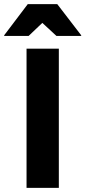

<svg xmlns="http://www.w3.org/2000/svg" viewBox="-57 -911 413 931"><path d="M71.7 0V-675H228.3V0ZM-36.7 -736.7V-740L77.5 -890.8H220.8L336.7 -740V-736.7H216.7L148.3 -800L81.7 -736.7Z"/></svg>

Font: Funnel Display Light ExtraBold
Style: Regular
Weight: 800
Version: Version 1.000